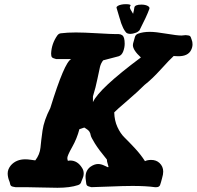

<svg xmlns="http://www.w3.org/2000/svg" viewBox="-20 -892 937 915"><path d="M602.5 -866.2Q602.5 -865.2 600.6 -862.3Q598.6 -859.4 598.6 -857.4Q598.6 -850.6 614.3 -826.2Q619.1 -845.7 620.1 -855.5Q622.1 -870.1 654.3 -870.1Q663.1 -870.1 671.9 -868.2Q680.7 -866.2 686.5 -862.3Q692.4 -858.4 692.4 -852.5Q692.4 -851.6 691.4 -848.6Q678.7 -813.5 644.5 -747.1Q641.6 -744.1 636.7 -740.7Q631.8 -737.3 625.5 -735.4Q619.1 -733.4 613.3 -731.9Q607.4 -730.5 602.5 -730.5Q585 -730.5 579.1 -739.3Q575.2 -744.1 572.3 -749Q569.3 -753.9 567.4 -757.8Q565.4 -761.7 564 -765.6Q562.5 -769.5 561 -772.9Q559.6 -776.4 558.1 -779.8Q556.6 -783.2 555.7 -787.1Q554.7 -791 553.7 -794.4Q552.7 -797.9 551.3 -801.8Q549.8 -805.7 548.8 -809.6Q542 -832 536.1 -852.5Q535.2 -853.5 535.2 -855.5Q535.2 -860.4 542 -864.3Q548.8 -868.2 558.6 -870.1Q568.4 -872.1 579.1 -872.1Q602.5 -872.1 602.5 -866.2ZM495.1 -94.7Q497.1 -96.7 497.1 -97.7Q497.1 -99.6 493.2 -111.3Q489.3 -123 489.3 -131.8Q451.2 -177.7 432.1 -208.5Q413.1 -239.3 412.1 -248Q411.1 -256.8 405.8 -265.1Q400.4 -273.4 381.8 -284.2L358.4 -276.4Q346.7 -231.4 323.7 -190.9Q300.8 -150.4 300.8 -138.7Q300.8 -132.8 303.7 -125Q305.7 -127 314.5 -127Q349.6 -127 371.1 -91.8Q378.9 -80.1 378.9 -65.4Q378.9 -57.6 376.5 -49.3Q374 -41 371.1 -35.2Q368.2 -29.3 368.2 -28.3Q365.2 -13.7 351.6 -9.8Q313.5 2.9 253.9 2.9Q228.5 2.9 177.7 1.5Q127 0 102.5 0H69.3H53.7Q38.1 -2 33.2 -5.9Q28.3 -9.8 26.4 -23.4Q26.4 -25.4 23.4 -31.7Q20.5 -38.1 18.6 -47.4Q16.6 -56.6 16.6 -65.4Q16.6 -85.9 32.2 -104.5Q57.6 -132.8 100.6 -132.8Q112.3 -132.8 128.4 -130.4Q144.5 -127.9 146.5 -127.9H148.4Q169.9 -156.2 172.9 -188.5Q175.8 -220.7 182.6 -269.5Q189.5 -318.4 219.7 -377Q287.1 -595.7 319.3 -610.4H248Q232.4 -614.3 228 -618.7Q223.6 -623 223.6 -636.7Q225.6 -683.6 252.9 -722.7Q259.8 -732.4 270.5 -733.4Q300.8 -737.3 341.8 -737.3Q378.9 -737.3 445.3 -733.4Q511.7 -729.5 534.2 -729.5H545.9Q566.4 -728.5 571.3 -710Q574.2 -699.2 574.2 -683.6Q574.2 -666 567.4 -647.5Q560.5 -628.9 545.9 -624L471.7 -604.5Q460.9 -590.8 456.5 -573.2Q452.1 -555.7 444.3 -516.1Q436.5 -476.6 422.9 -432.6V-405.3Q452.1 -469.7 651.4 -618.2Q613.3 -653.3 613.3 -676.8Q613.3 -683.6 617.2 -695.3Q621.1 -707 622.1 -712.9Q625 -726.6 637.7 -731.4Q661.1 -740.2 694.3 -740.2Q721.7 -740.2 772.9 -731.4Q824.2 -722.7 844.7 -722.7Q851.6 -722.7 865.2 -724.6Q880.9 -723.6 885.3 -720.2Q889.6 -716.8 893.6 -702.1Q897.5 -693.4 897.5 -680.7Q897.5 -667 890.6 -653.3Q876 -624 830.1 -624Q824.2 -624 817.4 -624.5Q810.5 -625 809.6 -625H807.6Q790 -609.4 747.1 -562Q704.1 -514.6 668.9 -487.3Q635.7 -454.1 585 -410.6Q534.2 -367.2 524.4 -356.4Q525.4 -317.4 539.6 -286.6Q553.7 -255.9 572.8 -237.3Q591.8 -218.8 621.1 -187.5Q650.4 -156.2 670.9 -124Q682.6 -129.9 700.2 -129.9Q724.6 -129.9 740.2 -115.2Q757.8 -98.6 757.8 -74.2Q757.8 -60.5 752.4 -43Q747.1 -25.4 747.1 -23.4Q744.1 -13.7 742.7 -9.8Q741.2 -5.9 736.8 -2.9Q732.4 0 725.6 0H717.8Q675.8 -5.9 611.3 -5.9Q571.3 -5.9 499.5 -2.9Q427.7 0 415 0Q398.4 -3.9 394.5 -8.3Q390.6 -12.7 389.6 -28.3Q389.6 -29.3 389.2 -32.2Q388.7 -35.2 388.2 -39.6Q387.7 -43.9 387.7 -48.8Q387.7 -79.1 410.2 -96.7Q429.7 -110.4 447.3 -110.4Q461.9 -110.4 478 -102.5Q494.1 -94.7 495.1 -94.7Z"/></svg>

Font: Essays1743
Style: BoldItalic
Weight: 700
Italic angle: -10°
Designer: Based on the typeface in a 1743 English translation of the essays of Montaigne.  PostScript/TrueType font designed by Jo
Version: Version 002.100